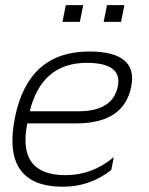

<svg xmlns="http://www.w3.org/2000/svg" viewBox="-20 -708 565 728"><path d="M477.5 -378.9Q449.7 -240.2 269 -240.2H83.5Q44.4 -43.9 228 -43.9Q330.1 -43.9 411.6 -112.3L401.9 -63.5Q321.3 0 219.2 0Q-15.6 0 36.6 -262.2Q86.9 -512.7 317.9 -512.7Q504.4 -512.7 477.5 -378.9ZM92.8 -286.1H277.3Q407.7 -286.1 426.8 -380.4Q444.3 -469.7 309.1 -469.7Q138.2 -469.7 92.8 -286.1ZM451.7 -688.5 439 -625H373L385.7 -688.5ZM295.4 -688.5 282.7 -625H216.8L229.5 -688.5Z"/></svg>

Font: Sansation Light
Style: Light Italic
Weight: 300
Designer: Bernd Montag
Version: Version 1.301